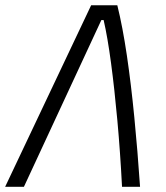

<svg xmlns="http://www.w3.org/2000/svg" viewBox="-30 -714 636 734"><path d="M-10.3 0 318.4 -693.8H418.5Q439 -610.8 455.1 -501.5Q471.2 -392.1 483.6 -264.6Q496.1 -137.2 505.4 0H436.5Q429.7 -132.3 418.7 -253.2Q407.7 -374 394.5 -472.9Q381.3 -571.8 366.2 -637.2H357.4L61.5 0Z"/></svg>

Font: Cascadia Code PL Light
Style: Italic
Weight: 300
Italic angle: -10°
Monospace: yes
Designer: Aaron Bell
Foundry: Saja Typeworks
Version: Version 2404.023; ttfautohint (v1.8.4)